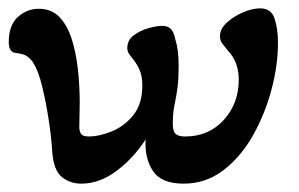

<svg xmlns="http://www.w3.org/2000/svg" viewBox="-20 -426 716 460"><path d="M175 14Q147 14 127.5 -2.5Q108 -19 105 -64Q103 -98 96.5 -140Q90 -182 81 -219Q72 -256 60 -275Q53 -286 44.5 -291.5Q36 -297 19 -299Q1 -300 1 -325Q1 -366 23 -385.5Q45 -405 73 -405Q103 -405 122 -385.5Q141 -366 151.5 -333.5Q162 -301 166.5 -261Q171 -221 171 -180Q171 -165 170.5 -150.5Q170 -136 170 -122Q170 -112 174 -105.5Q178 -99 194 -99Q216 -99 246 -110.5Q276 -122 298.5 -149Q321 -176 321 -221Q321 -244 314 -259.5Q307 -275 295 -289Q291 -294 288 -299Q285 -304 285 -311Q285 -330 300.5 -341.5Q316 -353 335.5 -358.5Q355 -364 368 -364Q381 -364 388.5 -357.5Q396 -351 400 -332Q404 -319 406 -303.5Q408 -288 408 -268Q408 -237 405.5 -218Q403 -199 400 -184Q397 -171 395.5 -158.5Q394 -146 394 -129Q394 -111 401 -105Q408 -99 423 -99Q480 -99 516 -138.5Q552 -178 552 -235Q552 -255 546 -272.5Q540 -290 525 -306Q517 -316 512 -322.5Q507 -329 507 -339Q507 -357 523.5 -372Q540 -387 562.5 -396.5Q585 -406 603 -406Q630 -406 638 -381Q646 -356 646 -324Q646 -270 630.5 -211.5Q615 -153 586 -101.5Q557 -50 515 -18Q473 14 420 14Q366 14 346 -17Q326 -48 329 -92Q299 -46 258.5 -16Q218 14 175 14Z"/></svg>

Font: Akaya Telivigala
Style: Regular
Weight: 400
Designer: Vaishnavi Murthy Yerkadithaya, Juan Luis Blanco Aristondo
Version: Version 1.002; ttfautohint (v1.8.3)